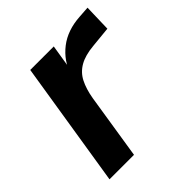

<svg xmlns="http://www.w3.org/2000/svg" viewBox="-145 -603 704 704"><g transform="rotate(-45 207.0 -251.0)"><path d="M26 0 104 -489H226L207 -371H197Q215 -426 259.5 -460.5Q304 -495 371 -499L414 -502L411 -396L330 -388Q285 -384 257 -368Q229 -352 214.5 -323.5Q200 -295 193 -254L153 0Z"/></g></svg>

Font: Nunito Sans 12pt ExtraLight 12pt
Style: Bold Italic
Weight: 700
Italic angle: -9°
Version: Version 3.101;gftools[0.9.27]